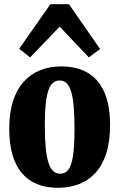

<svg xmlns="http://www.w3.org/2000/svg" viewBox="-20 -884 568 915"><path d="M24 -270.5Q24 -346.5 42 -402.2Q60 -458 93.2 -494.8Q126.5 -531.5 171.8 -549.5Q217 -567.5 271 -567.5Q347 -567.5 399 -536.5Q451 -505.5 477.8 -443.5Q504.5 -381.5 504.5 -288Q504.5 -210 486.5 -153.5Q468.5 -97 435.2 -60.5Q402 -24 356.5 -6.5Q311 11 256 11Q200 11 156.5 -6.8Q113 -24.5 83.5 -59.8Q54 -95 39 -147.8Q24 -200.5 24 -270.5ZM267 -56Q291 -56 306 -75.5Q321 -95 328 -142Q335 -189 335 -270.5Q335 -332 331.2 -375.8Q327.5 -419.5 319.2 -447Q311 -474.5 297.2 -487.5Q283.5 -500.5 264 -500.5Q240 -500.5 224.5 -480.8Q209 -461 201.2 -414Q193.5 -367 193.5 -286Q193.5 -224.5 197.8 -180.8Q202 -137 210.8 -109.5Q219.5 -82 233.5 -69Q247.5 -56 267 -56ZM123.5 -610.5 71.5 -651.5 220 -864H308.5L457 -650.5L403.5 -610.5L264.5 -757Z"/></svg>

Font: Merriweather 24pt SemiCondensed Black
Style: Regular
Weight: 900
Width: 4
Designer: Eben Sorkin
Foundry: Eben Sorkin
Version: Version 2.100